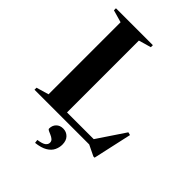

<svg xmlns="http://www.w3.org/2000/svg" viewBox="-263 -827 1175 1175"><g transform="rotate(45 325.0 -239.0)"><path d="M585 34H574.5L504.5 0H178V-42.5H563L489.5 -25L621.5 -222L640.5 -217ZM270 -664.5V0H31V-17.5L111.5 -41V-664.5L31 -687.5V-705H350.5V-687.5ZM260.5 205Q299 199.5 313.2 188.5Q327.5 177.5 327.5 162Q327.5 148.5 317.8 140Q308 131.5 294.8 126Q281.5 120.5 271.8 115.8Q262 111 262 105Q262 77.5 279 60.5Q296 43.5 323.5 43.5Q351.5 43.5 370.5 62.8Q389.5 82 389.5 117Q389.5 142 378.2 165.5Q367 189 339.5 205.5Q312 222 263.5 227.5Z"/></g></svg>

Font: Newsreader 60pt SemiBold
Style: Regular
Weight: 600
Designer: Hugues Gentile
Foundry: Production Type
Version: Version 1.003